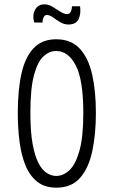

<svg xmlns="http://www.w3.org/2000/svg" viewBox="-20 -853 524 885"><path d="M240 12Q186 12 151.5 -15.5Q117 -43 97.5 -90.5Q78 -138 70 -200.5Q62 -263 62 -332Q62 -438 79 -514Q96 -590 135 -631Q174 -672 239 -672Q308 -672 348 -628.5Q388 -585 405 -508.5Q422 -432 422 -332Q422 -235 405.5 -157Q389 -79 349.5 -33.5Q310 12 240 12ZM239 -42Q271 -42 299.5 -68Q328 -94 346 -157.5Q364 -221 364 -333Q364 -484 329.5 -551Q295 -618 239 -618Q208 -618 181 -594Q154 -570 137 -508Q120 -446 120 -333Q120 -245 130.5 -188.5Q141 -132 158 -100Q175 -68 196.5 -55Q218 -42 239 -42ZM296 -740Q275 -740 257 -751Q239 -762 224 -773Q209 -784 195 -784Q187 -784 181.5 -774Q176 -764 176 -749H138Q128 -782 141.5 -807.5Q155 -833 185 -833Q204 -833 222.5 -821.5Q241 -810 258.5 -799Q276 -788 290 -788Q300 -788 305.5 -798Q311 -808 312 -824H349Q354 -789 342 -764.5Q330 -740 296 -740Z"/></svg>

Font: Bricolage Grotesque 12pt Condensed ExtraLight
Style: Regular
Weight: 200
Width: 3
Designer: Mathieu Triay
Foundry: Atelier Triay
Version: Version 1.001; ttfautohint (v1.8.4.7-5d5b);gftools[0.9.33.de